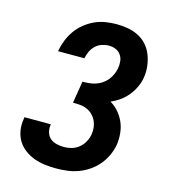

<svg xmlns="http://www.w3.org/2000/svg" viewBox="-111 -832 823 930"><g transform="rotate(15 300.0 -367.5)"><path d="M256 8Q227 8 199 4.5Q171 1 145 -8.5Q119 -18 97 -34.5Q75 -51 61 -74Q47 -97 42.5 -125Q38 -153 43 -183L44 -192H176V-188Q173 -169 178.5 -151Q184 -133 197 -122Q210 -111 228.5 -106.5Q247 -102 266 -102Q285 -102 304.5 -107.5Q324 -113 340.5 -126.5Q357 -140 367 -159Q377 -178 380 -197Q383 -215 380.5 -233Q378 -251 370.5 -266Q363 -281 351 -292.5Q339 -304 323 -311Q307 -318 289 -319.5Q271 -321 253 -321L271 -431Q287 -431 303.5 -432.5Q320 -434 336 -439Q352 -444 367 -454Q382 -464 393 -477.5Q404 -491 411 -507Q418 -523 421 -539Q424 -557 422 -574.5Q420 -592 410 -606Q400 -620 384 -626.5Q368 -633 350 -633Q333 -633 315 -627Q297 -621 283.5 -608Q270 -595 262 -578Q254 -561 251 -544V-543H119V-546Q124 -573 134.5 -599.5Q145 -626 161.5 -649.5Q178 -673 201 -691.5Q224 -710 250 -722Q276 -734 304 -738.5Q332 -743 359 -743Q388 -743 416.5 -738Q445 -733 470 -720Q495 -707 513 -686.5Q531 -666 541 -640Q551 -614 554.5 -585Q558 -556 553 -526Q549 -502 538 -478.5Q527 -455 510.5 -434.5Q494 -414 472.5 -398.5Q451 -383 427 -373Q451 -359 469 -338Q487 -317 498 -292Q509 -267 512 -238Q515 -209 511 -180Q506 -152 494 -125.5Q482 -99 463 -76Q444 -53 419 -36Q394 -19 367 -9Q340 1 311.5 4.5Q283 8 256 8Z"/></g></svg>

Font: Iosevka Aile Extrabold Oblique
Style: Regular
Weight: 800
Italic angle: -9°
Designer: Belleve Invis
Foundry: Belleve Invis
Version: Version 31.1.0; ttfautohint (v1.8.4)